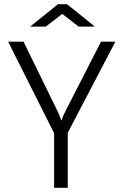

<svg xmlns="http://www.w3.org/2000/svg" viewBox="-20 -900 586 920"><path d="M257.8 -879.9H301.3L434.6 -772.5H356.9L278.3 -833.5L199.2 -772.5H124.5ZM239.3 -261.7 19 -700.2H92.8L256.3 -366.2Q259.3 -359.9 264.2 -347.4Q269 -335 273.4 -323.2H274.9Q279.3 -339.4 293 -366.2L463.9 -700.2H532.7L304.7 -263.7V0H239.3Z"/></svg>

Font: Selawik Semilight
Style: Regular
Weight: 300
Designer: Aaron Bell
Foundry: Microsoft Corporation
Version: Version 1.01